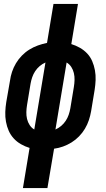

<svg xmlns="http://www.w3.org/2000/svg" viewBox="-20 -755 540 980"><path d="M97 205 131 0Q108 -7 87 -19Q66 -31 50 -48.5Q34 -66 24.5 -87.5Q15 -109 10.5 -133.5Q6 -158 7 -183.5Q8 -209 12 -234L31 -343Q34 -366 41.5 -388.5Q49 -411 61.5 -432Q74 -453 91.5 -471Q109 -489 130 -502Q151 -515 173.5 -523Q196 -531 220 -536L253 -735H378L344 -530Q367 -523 388 -511Q409 -499 425 -482Q441 -465 450.5 -443Q460 -421 464.5 -396.5Q469 -372 468 -346.5Q467 -321 463 -296L445 -187Q441 -164 433.5 -141.5Q426 -119 413.5 -98Q401 -77 383.5 -59Q366 -41 345 -28Q324 -15 301.5 -7Q279 1 256 4L222 205ZM155 -94 212 -436Q196 -429 182.5 -417.5Q169 -406 159.5 -391.5Q150 -377 144.5 -361Q139 -345 136 -328L118 -219Q115 -201 114.5 -183Q114 -165 118 -148Q122 -131 131.5 -116.5Q141 -102 155 -94ZM263 -94Q279 -101 292.5 -112.5Q306 -124 315.5 -138.5Q325 -153 330.5 -169Q336 -185 339 -202L357 -311Q360 -329 360.5 -347Q361 -365 357 -382Q353 -399 344 -413Q335 -427 320 -436Z"/></svg>

Font: Iosevka Curly XBdObl
Style: Regular
Weight: 800
Italic angle: -9°
Monospace: yes
Designer: Belleve Invis
Foundry: Belleve Invis
Version: Version 11.1.0; ttfautohint (v1.8.3)